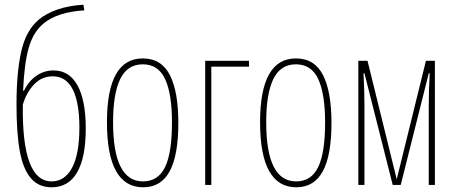

<svg xmlns="http://www.w3.org/2000/svg" viewBox="-20 -785 1934 815"><path d="M145 -702Q176 -728 223.5 -744.5Q271 -761 334 -765L338 -741Q225 -734 167 -687Q122 -651 102.5 -584Q83 -517 78 -400H82Q101 -440 134 -463Q167 -486 207 -486Q274 -486 309 -422.5Q344 -359 344 -239Q344 -117 307.5 -53.5Q271 10 199 10Q144 10 111 -28.5Q78 -67 64 -143.5Q50 -220 50 -342Q50 -476 70 -566Q90 -656 145 -702ZM317 -244Q317 -349 289 -405Q261 -461 204 -461Q157 -461 124.5 -426.5Q92 -392 77 -341Q72 -15 199 -15Q255 -15 286 -73Q317 -131 317 -244Z M588 10Q434 10 434 -266Q434 -537 586 -537Q665 -537 701 -466.5Q737 -396 737 -264Q737 -125 700 -57.5Q663 10 588 10ZM587 -15Q651 -15 680.5 -75.5Q710 -136 710 -265Q710 -386 681 -449Q652 -512 586 -512Q521 -512 490.5 -450Q460 -388 460 -266Q460 -15 587 -15Z M1037 -502H877V0H851V-527H1037Z M1238 10Q1084 10 1084 -266Q1084 -537 1236 -537Q1315 -537 1351 -466.5Q1387 -396 1387 -264Q1387 -125 1350 -57.5Q1313 10 1238 10ZM1237 -15Q1301 -15 1330.5 -75.5Q1360 -136 1360 -265Q1360 -386 1331 -449Q1302 -512 1236 -512Q1171 -512 1140.5 -450Q1110 -388 1110 -266Q1110 -15 1237 -15Z M1826 0H1800V-335Q1800 -401 1804 -474H1800L1681 0H1647L1527 -474H1523Q1527 -397 1527 -339V0H1501V-527H1540L1664 -24L1788 -527H1826Z"/></svg>

Font: Noto Sans Display Thin Cond
Style: Regular
Weight: 250
Width: 3
Designer: Monotype Design team
Foundry: Monotype Imaging Inc.
Version: Version 1.000